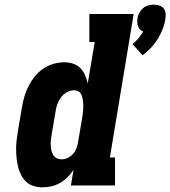

<svg xmlns="http://www.w3.org/2000/svg" viewBox="-20 -795 730 823"><path d="M591 -558 548 -606Q562 -617 573.5 -631Q585 -645 594 -660Q586 -663 580.5 -668.5Q575 -674 572 -682Q569 -690 568.5 -698.5Q568 -707 569 -716Q571 -728 577 -739.5Q583 -751 592.5 -759.5Q602 -768 614.5 -771.5Q627 -775 639 -775Q651 -775 662.5 -771.5Q674 -768 681 -759.5Q688 -751 689.5 -739.5Q691 -728 689 -715Q686 -693 677.5 -671Q669 -649 656.5 -628.5Q644 -608 627.5 -590.5Q611 -573 591 -558ZM163 8Q143 8 124.5 2.5Q106 -3 92.5 -15.5Q79 -28 70.5 -45Q62 -62 57.5 -80Q53 -98 51 -117.5Q49 -137 49 -156.5Q49 -176 51.5 -195.5Q54 -215 57 -235L74 -335Q78 -358 84.5 -381Q91 -404 102 -425.5Q113 -447 128.5 -466.5Q144 -486 164.5 -500Q185 -514 208.5 -521Q232 -528 255 -528Q275 -528 293.5 -522Q312 -516 324.5 -503Q337 -490 344.5 -473Q352 -456 356 -437L386 -615H363V-735H553L451 -120H473V0H284L295 -67Q284 -50 269.5 -35.5Q255 -21 237.5 -11Q220 -1 201 3.5Q182 8 163 8ZM244 -112Q258 -112 271 -118.5Q284 -125 293.5 -136Q303 -147 308 -160.5Q313 -174 315 -188L332 -288Q333 -297 334.5 -306Q336 -315 336.5 -324Q337 -333 337 -342Q337 -351 336 -360Q335 -369 333 -377.5Q331 -386 326.5 -393.5Q322 -401 314.5 -404.5Q307 -408 298 -408Q282 -408 266.5 -399.5Q251 -391 241 -377Q231 -363 225.5 -347.5Q220 -332 218 -316L201 -216Q199 -205 198 -193.5Q197 -182 197.5 -171Q198 -160 200.5 -149.5Q203 -139 208.5 -130Q214 -121 223.5 -116.5Q233 -112 244 -112Z"/></svg>

Font: Iosevka Etoile Heavy Oblique
Style: Regular
Weight: 900
Italic angle: -9°
Designer: Belleve Invis
Foundry: Belleve Invis
Version: Version 15.5.2; ttfautohint (v1.8.4)